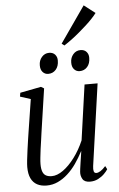

<svg xmlns="http://www.w3.org/2000/svg" viewBox="-63 -1002 653 1056"><g transform="rotate(-5 263.5 -474.0)"><path d="M151.5 10.5Q121 10.5 99 -1.2Q77 -13 65.2 -37.5Q53.5 -62 53.5 -100Q53.5 -113.5 56.2 -138.8Q59 -164 63 -193.2Q67 -222.5 70.8 -248Q74.5 -273.5 76.5 -285.5L105.5 -471L47.5 -489.5L51 -510.5L167 -533L183.5 -523L147.5 -278.5Q145.5 -261.5 142 -238.5Q138.5 -215.5 135.2 -191Q132 -166.5 129.8 -145Q127.5 -123.5 127.5 -109.5Q127.5 -83 133.8 -67.2Q140 -51.5 152.8 -45Q165.5 -38.5 184 -38.5Q213.5 -38.5 246.5 -62Q279.5 -85.5 310.5 -126.8Q341.5 -168 364 -220.5L407 -525H479L415 -74Q412.5 -56 415.5 -45.2Q418.5 -34.5 429.5 -34.5Q439.5 -34.5 452.5 -42.5Q465.5 -50.5 481 -68L490.5 -50Q484 -39 469.8 -24.8Q455.5 -10.5 435.5 -0.2Q415.5 10 391 10Q360.5 10 349.8 -8.5Q339 -27 341 -49Q341 -52 342.8 -65Q344.5 -78 347.2 -95.8Q350 -113.5 352.5 -131Q355 -148.5 357 -160.5L356 -161Q337.5 -125.5 315.8 -94.2Q294 -63 268.2 -39.8Q242.5 -16.5 213.5 -3Q184.5 10.5 151.5 10.5ZM213.5 -600.5Q195 -600.5 182.8 -614.2Q170.5 -628 171 -652Q171 -678 187.2 -696.8Q203.5 -715.5 227.5 -715.5Q249 -715.5 260.8 -702Q272.5 -688.5 272 -669Q272 -637.5 255.5 -619Q239 -600.5 213.5 -600.5ZM387 -600.5Q368.5 -600.5 356.2 -614.2Q344 -628 344.5 -652Q344.5 -678 360.5 -696.8Q376.5 -715.5 401 -715.5Q422.5 -715.5 434.2 -702Q446 -688.5 445.5 -669Q445.5 -637.5 429 -619Q412.5 -600.5 387 -600.5ZM301 -759.5 440 -959 501.5 -911.5Q491.5 -898 476.2 -881.8Q461 -865.5 441.8 -848Q422.5 -830.5 401.2 -812.5Q380 -794.5 358.2 -778.2Q336.5 -762 315.5 -748.5Z"/></g></svg>

Font: Merriweather 96pt Light
Style: Italic
Weight: 300
Italic angle: -7.8°
Version: Version 2.101